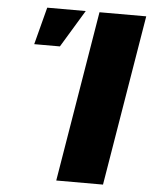

<svg xmlns="http://www.w3.org/2000/svg" viewBox="-52 -772 643 815"><g transform="rotate(5 269.0 -364.0)"><path d="M538.1 -727.5 417.5 0H218.3L338.9 -727.5ZM74.7 -568.4 116.2 -727.5H280.3L184.1 -568.4Z"/></g></svg>

Font: Inter 20pt Black
Style: Italic
Weight: 900
Italic angle: -9.3988°
Version: Version 4.001;git-66647c0bb